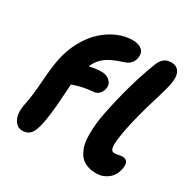

<svg xmlns="http://www.w3.org/2000/svg" viewBox="-168 -928 1107 1107"><g transform="rotate(30 385.0 -374.5)"><path d="M117.2 11.2Q80.6 11.2 60.8 -25.9Q41 -63 53.2 -125Q67.9 -195.8 74.2 -290.8Q80.6 -385.7 91.8 -442.9Q106.4 -516.6 139.9 -577.6Q173.3 -638.7 216.8 -678Q260.3 -717.3 309.8 -738.5Q359.4 -759.8 409.2 -759.8Q447.8 -759.8 470.2 -741.5Q492.7 -723.1 485.8 -685.1Q477.5 -640.6 429.2 -625Q357.4 -603 320.3 -575.9Q283.2 -548.8 263.2 -502Q309.6 -512.2 345.2 -512.2Q377 -512.2 399.2 -492.2Q421.4 -472.2 415 -439Q410.2 -418 396 -403.8Q381.8 -389.6 358.9 -388.2Q291 -383.3 227.1 -359.9Q225.6 -348.6 220 -255.1Q214.4 -161.6 200.2 -88.9Q188.5 -31.7 169.4 -10.3Q150.4 11.2 117.2 11.2ZM608.9 11.2Q589.4 11.2 573.2 8.5Q557.1 5.9 538.3 -2.7Q519.5 -11.2 505.9 -25.4Q492.2 -39.6 480.7 -64.5Q469.2 -89.4 465.1 -123Q460.9 -156.7 463.9 -206.3Q466.8 -255.9 479 -316.9Q521 -524.4 585.9 -694.8Q598.6 -729 617.4 -744.4Q636.2 -759.8 665 -759.8Q704.6 -759.8 720.2 -730.2Q735.8 -700.7 723.1 -640.1Q717.3 -612.3 683.8 -502.7Q650.4 -393.1 630.9 -296.9Q622.6 -255.9 619.1 -226.8Q615.7 -197.8 616 -181.4Q616.2 -165 620.4 -156Q624.5 -147 629.4 -144.5Q634.3 -142.1 642.1 -142.1Q654.3 -142.1 669.9 -145.5Q685.5 -148.9 691.9 -148.9Q741.2 -148.9 727.1 -84Q718.3 -40.5 685.1 -14.6Q651.9 11.2 608.9 11.2Z"/></g></svg>

Font: Shantell Sans Normal
Style: Bold Italic
Weight: 700
Italic angle: -11.31°
Designer: Stephen Nixon, Anya Danilova, Shantell Martin
Foundry: Arrow Type
Version: Version 1.006;[559af2be0]